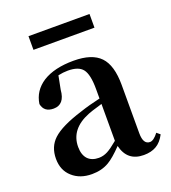

<svg xmlns="http://www.w3.org/2000/svg" viewBox="-138 -846 858 964"><g transform="rotate(-20 291.0 -364.0)"><path d="M189 16Q125 16 85 -20Q44 -56 44 -118Q44 -182 86 -221Q131 -263 244 -298Q291 -314 353 -328V-379Q353 -457 330 -486Q308 -514 251 -514Q226 -514 199 -508L185 -436Q179 -359 120 -359Q69 -359 60 -405Q70 -473 130 -512Q192 -551 295 -551Q393 -551 437 -505Q481 -459 481 -354V-96Q481 -36 517 -36Q537 -36 562 -69L580 -54Q561 -17 533 -1Q506 15 466 15Q378 15 357 -73Q311 -25 280 -7Q241 16 189 16ZM249 -49Q273 -49 296 -61Q317 -72 353 -102V-299Q348 -298 340 -295Q292 -281 278 -275Q169 -232 169 -136Q169 -93 191 -70Q212 -49 249 -49ZM125 -671V-744H451V-671Z"/></g></svg>

Font: GenRyuMin TW B
Style: Regular
Weight: 700
Version: Version 1.501;PS 1;hotconv 16.6.51;makeotf.lib2.5.65220